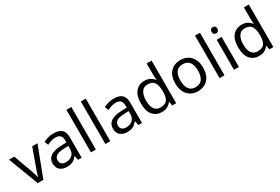

<svg xmlns="http://www.w3.org/2000/svg" viewBox="81 -1860 4334 2970"><g transform="rotate(-30 2248.5 -375.0)"><path d="M203 0 0 -536H94L208 -220Q216 -198 225 -171Q234 -144 241 -119.5Q248 -95 251 -78H255Q259 -95 266.5 -120Q274 -145 283.5 -172Q293 -199 300 -220L414 -536H508L304 0Z M796 -545Q894 -545 941 -502Q988 -459 988 -365V0H924L907 -76H903Q868 -32 829.5 -11Q791 10 723 10Q650 10 602 -28.5Q554 -67 554 -149Q554 -229 617 -272.5Q680 -316 811 -320L902 -323V-355Q902 -422 873 -448Q844 -474 791 -474Q749 -474 711 -461.5Q673 -449 640 -433L613 -499Q648 -518 696 -531.5Q744 -545 796 -545ZM822 -259Q722 -255 683.5 -227Q645 -199 645 -148Q645 -103 672.5 -82Q700 -61 743 -61Q811 -61 856 -98.5Q901 -136 901 -214V-262Z M1242 0H1154V-760H1242Z M1500 0H1412V-760H1500Z M1873 -545Q1971 -545 2018 -502Q2065 -459 2065 -365V0H2001L1984 -76H1980Q1945 -32 1906.5 -11Q1868 10 1800 10Q1727 10 1679 -28.5Q1631 -67 1631 -149Q1631 -229 1694 -272.5Q1757 -316 1888 -320L1979 -323V-355Q1979 -422 1950 -448Q1921 -474 1868 -474Q1826 -474 1788 -461.5Q1750 -449 1717 -433L1690 -499Q1725 -518 1773 -531.5Q1821 -545 1873 -545ZM1899 -259Q1799 -255 1760.5 -227Q1722 -199 1722 -148Q1722 -103 1749.5 -82Q1777 -61 1820 -61Q1888 -61 1933 -98.5Q1978 -136 1978 -214V-262Z M2421 10Q2321 10 2261 -59.5Q2201 -129 2201 -267Q2201 -405 2261.5 -475.5Q2322 -546 2422 -546Q2484 -546 2523.5 -523Q2563 -500 2588 -467H2594Q2593 -480 2590.5 -505.5Q2588 -531 2588 -546V-760H2676V0H2605L2592 -72H2588Q2564 -38 2524 -14Q2484 10 2421 10ZM2435 -63Q2520 -63 2554.5 -109.5Q2589 -156 2589 -250V-266Q2589 -366 2556 -419.5Q2523 -473 2434 -473Q2363 -473 2327.5 -416.5Q2292 -360 2292 -265Q2292 -169 2327.5 -116Q2363 -63 2435 -63Z M3312 -269Q3312 -136 3244.5 -63Q3177 10 3062 10Q2991 10 2935.5 -22.5Q2880 -55 2848 -117.5Q2816 -180 2816 -269Q2816 -402 2883 -474Q2950 -546 3065 -546Q3138 -546 3193.5 -513.5Q3249 -481 3280.5 -419.5Q3312 -358 3312 -269ZM2907 -269Q2907 -174 2944.5 -118.5Q2982 -63 3064 -63Q3145 -63 3183 -118.5Q3221 -174 3221 -269Q3221 -364 3183 -418Q3145 -472 3063 -472Q2981 -472 2944 -418Q2907 -364 2907 -269Z M3539 0H3451V-760H3539Z M3754 -737Q3774 -737 3789.5 -723.5Q3805 -710 3805 -681Q3805 -653 3789.5 -639Q3774 -625 3754 -625Q3732 -625 3717 -639Q3702 -653 3702 -681Q3702 -710 3717 -723.5Q3732 -737 3754 -737ZM3797 -536V0H3709V-536Z M4157 10Q4057 10 3997 -59.5Q3937 -129 3937 -267Q3937 -405 3997.5 -475.5Q4058 -546 4158 -546Q4220 -546 4259.5 -523Q4299 -500 4324 -467H4330Q4329 -480 4326.5 -505.5Q4324 -531 4324 -546V-760H4412V0H4341L4328 -72H4324Q4300 -38 4260 -14Q4220 10 4157 10ZM4171 -63Q4256 -63 4290.5 -109.5Q4325 -156 4325 -250V-266Q4325 -366 4292 -419.5Q4259 -473 4170 -473Q4099 -473 4063.5 -416.5Q4028 -360 4028 -265Q4028 -169 4063.5 -116Q4099 -63 4171 -63Z"/></g></svg>

Font: Noto Sans Tifinagh Adrar
Style: Regular
Weight: 400
Designer: JamraPatel
Foundry: JamraPatel LLC
Version: Version 2.006; ttfautohint (v1.8.4.7-5d5b)